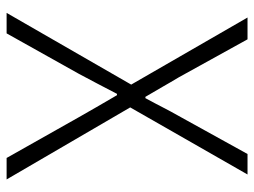

<svg xmlns="http://www.w3.org/2000/svg" viewBox="-114 -655 769 581"><g transform="rotate(90 270.5 -364.5)"><path d="M19 0H81L203 -218C222 -253 241 -290 264 -334H268C294 -290 315 -253 335 -218L458 0H523L305 -374L508 -729H446L331 -521C312 -488 299 -460 277 -420H273C249 -460 234 -488 214 -521L99 -729H33L236 -377Z"/></g></svg>

Font: Source Han Sans SC Light
Style: Regular
Weight: 300
Designer: Ryoko NISHIZUKA (kana & ideographs); Paul D. Hunt (Latin, Greek & Cyrillic); Wenlong ZHANG (bopomofo); Sandoll Communica
Foundry: Adobe Systems Incorporated
Version: Version 1.004;PS 1.004;hotconv 1.0.82;makeotf.lib2.5.63406